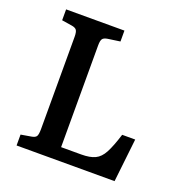

<svg xmlns="http://www.w3.org/2000/svg" viewBox="-126 -814 893 928"><g transform="rotate(20 320.5 -350.0)"><path d="M58 0V-56L111 -65Q130 -68 136 -77.5Q142 -87 142 -116V-589Q142 -614 135.5 -623.5Q129 -633 109 -636L58 -644V-700H358V-644L295 -635Q276 -632 269.5 -623Q263 -614 263 -589V-66H367Q411 -66 437.5 -78.5Q464 -91 482 -125Q500 -159 520 -223H587L562 0Z"/></g></svg>

Font: Literata 12pt Medium
Style: Regular
Weight: 500
Designer: Latin by Veronika Burian and Jose Scaglione. Greek by Irene Vlachou. Cyrillic by Vera Evstafieva.
Foundry: TypeTogether
Version: Version 3.002